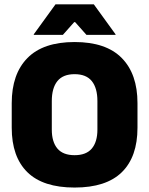

<svg xmlns="http://www.w3.org/2000/svg" viewBox="-20 -847 687 884"><path d="M323.5 16.5Q178 16.5 106 -54.2Q34 -125 34 -259V-372Q34 -506.5 106.5 -580Q179 -653.5 323.5 -653.5Q468 -653.5 540.5 -580Q613 -506.5 613 -372V-259Q613 -125 541 -54.2Q469 16.5 323.5 16.5ZM323.5 -132.5Q377 -132.5 402.8 -163.2Q428.5 -194 428.5 -250V-381.5Q428.5 -441.5 402.8 -473.5Q377 -505.5 323.5 -505.5Q270 -505.5 244.2 -473.5Q218.5 -441.5 218.5 -381.5V-250Q218.5 -194 244.2 -163.2Q270 -132.5 323.5 -132.5ZM235.5 -827H412L512 -689V-686.5H378L326 -745H321.5L269.5 -686.5H135.5V-689Z"/></svg>

Font: Anek Gurmukhi ExtraBold
Style: Regular
Weight: 800
Designer: Sarang Kulkarni (Gurmukhi), Yesha Goshar (Latin)
Foundry: Ek Type
Version: Version 1.003